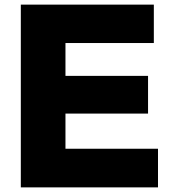

<svg xmlns="http://www.w3.org/2000/svg" viewBox="-20 -760 748 830"><path d="M70 50V-740H645V-574H263V-432H620V-269H263V-117H663V50Z"/></svg>

Font: OA Gothic ExtraBold
Style: Regular
Weight: 800
Designer: Choi Chi-young, Lee Jaesang, Lee Juhyun, Han Dohee
Foundry: DDUNGSANG CORP.
Version: Version 1.000;Build 20210203